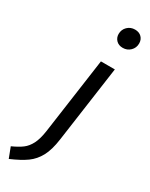

<svg xmlns="http://www.w3.org/2000/svg" viewBox="-323 -828 852 1088"><g transform="rotate(30 102.5 -283.5)"><path d="M-71 145Q-29 126 -4.5 107.5Q20 89 36.5 57Q53 25 61 -29L131 -527H222L152 -29Q142 44 118.5 87.5Q95 131 57.5 158Q20 185 -45 213ZM140 -712Q140 -741 160 -760.5Q180 -780 209 -780Q236 -780 252 -764Q268 -748 268 -723Q268 -694 248 -674.5Q228 -655 199 -655Q172 -655 156 -671.5Q140 -688 140 -712Z"/></g></svg>

Font: FiraGO
Style: Italic
Weight: 400
Italic angle: -8°
Designer: bBox Type GmbH
Foundry: bBox Type GmbH
Version: Version 1.001